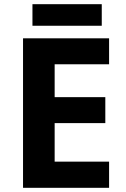

<svg xmlns="http://www.w3.org/2000/svg" viewBox="-20 -897 600 917"><path d="M501 0H90V-714H501V-590H241V-433H483V-309H241V-125H501ZM466 -877V-774H135V-877Z"/></svg>

Font: Noto Sans Kayah Li
Style: Bold
Weight: 700
Designer: Monotype Design Team, Sérgio Martins
Foundry: Monotype Imaging Inc.
Version: Version 2.002; ttfautohint (v1.8.4.7-5d5b)